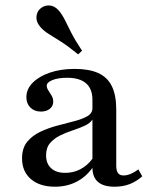

<svg xmlns="http://www.w3.org/2000/svg" viewBox="-20 -684 558 715"><path d="M184.7 11.3Q128.2 11.3 95.2 -16.9Q62.1 -45.2 62.1 -94.4Q62.1 -132.3 81 -155.6Q100 -179 129.8 -193.1Q159.7 -207.3 193.1 -216.1Q226.6 -225 256.5 -232.7Q286.3 -240.3 305.2 -251.2Q324.2 -262.1 324.2 -281.5V-312.9Q324.2 -353.2 300.4 -373.8Q276.6 -394.4 229.8 -394.4Q196.8 -394.4 175.4 -385.9Q154 -377.4 154 -364.5Q154 -356.5 160.1 -347.2Q166.1 -337.9 172.2 -327.8Q178.2 -317.7 178.2 -305.6Q178.2 -288.7 165.3 -278.6Q152.4 -268.5 132.3 -268.5Q108.1 -268.5 93.1 -283.5Q78.2 -298.4 78.2 -321.8Q78.2 -352.4 102 -376.2Q125.8 -400 166.1 -413.7Q206.5 -427.4 258.1 -427.4Q311.3 -427.4 345.6 -412.1Q379.8 -396.8 396.4 -363.3Q412.9 -329.8 412.9 -275.8V-66.9Q412.9 -48.4 419.4 -39.5Q425.8 -30.6 440.3 -30.6Q453.2 -30.6 467.3 -36.7Q481.5 -42.7 495.2 -53.2L509.7 -27.4Q487.9 -8.1 462.9 1.6Q437.9 11.3 406.5 11.3Q325 11.3 324.2 -58.9Q299.2 -24.2 263.7 -6.5Q228.2 11.3 184.7 11.3ZM222.6 -40.3Q253.2 -40.3 279 -53.6Q304.8 -66.9 324.2 -92.7V-238.7Q315.3 -225 295.2 -215.7Q275 -206.5 250.4 -198.4Q225.8 -190.3 203.6 -179.4Q181.5 -168.5 166.5 -151.2Q151.6 -133.9 151.6 -105.6Q151.6 -75 170.2 -57.7Q188.7 -40.3 222.6 -40.3ZM271 -481.5Q234.7 -511.3 208.1 -528.2Q181.5 -545.2 162.5 -556.9Q143.5 -568.5 130.6 -583.1Q114.5 -601.6 115.7 -621Q116.9 -640.3 129.8 -651.6Q144.4 -664.5 163.7 -663.7Q183.1 -662.9 199.2 -644.4Q212.1 -629 221.8 -609.3Q231.5 -589.5 245.6 -561.7Q259.7 -533.9 285.5 -495.2Z"/></svg>

Font: Playfair 12pt Medium
Style: Regular
Weight: 500
Designer: Claus Eggers Sørensen
Foundry: Claus Eggers Sørensen
Version: Version 2.000;gftools[0.9.28]